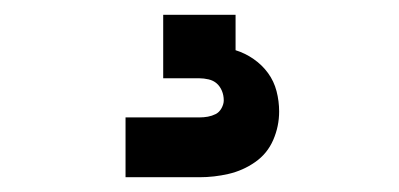

<svg xmlns="http://www.w3.org/2000/svg" viewBox="-20 -20 540 260"><path d="M150 220V139H250Q256 139 261.5 138Q267 137 272 134.5Q277 132 280 126.5Q283 121 283 116Q283 109 280.5 103Q278 97 273.5 93Q269 89 262.5 87.5Q256 86 250 86H201V0H299V48Q312 52 323.5 60Q335 68 343 79Q351 90 354.5 103.5Q358 117 358 131Q358 151 350 169.5Q342 188 325.5 199.5Q309 211 289.5 215.5Q270 220 250 220Z"/></svg>

Font: Iosevka SS18 Heavy
Style: Regular
Weight: 900
Monospace: yes
Designer: Belleve Invis
Foundry: Belleve Invis
Version: Version 25.1.1; ttfautohint (v1.8.4)